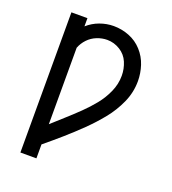

<svg xmlns="http://www.w3.org/2000/svg" viewBox="-135 -640 847 946"><g transform="rotate(20 288.0 -166.5)"><path d="M80 205H164V132Q209 95 253 56.5Q297 18 339 -23Q381 -64 418 -109.5Q455 -155 479.5 -209.5Q504 -264 504 -323Q504 -364 491 -404Q478 -444 449.5 -475.5Q421 -507 381.5 -522.5Q342 -538 300 -538Q263 -538 227.5 -525Q192 -512 164 -487V-530H80ZM164 26V-375Q174 -401 193.5 -421.5Q213 -442 239.5 -452.5Q266 -463 293 -463Q329 -463 360.5 -443.5Q392 -424 406 -390.5Q420 -357 420 -321Q420 -277 401.5 -235.5Q383 -194 355 -159.5Q327 -125 295 -94Q263 -63 230 -33.5Q197 -4 164 26Z"/></g></svg>

Font: Iosevka SS01 Extended
Style: Regular
Weight: 400
Width: 7
Monospace: yes
Designer: Belleve Invis
Foundry: Belleve Invis
Version: Version 3.4.7; ttfautohint (v1.8.3)